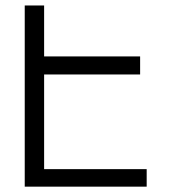

<svg xmlns="http://www.w3.org/2000/svg" viewBox="-20 -698 640 718"><path d="M72.5 0V-677.5H145V-487H504V-419.5H145V-65.5H528.5V0Z"/></svg>

Font: JuliaMono Light
Style: Regular
Weight: 300
Monospace: yes
Designer: cormullion
Foundry: corm
Version: Version 0.054; ttfautohint (v1.8.4)